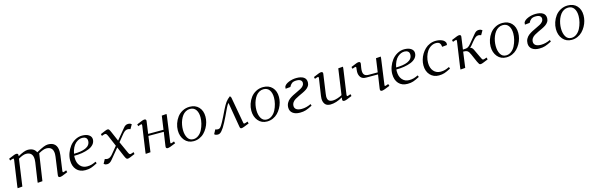

<svg xmlns="http://www.w3.org/2000/svg" viewBox="52 -1509 7901 2568"><g transform="rotate(-15 4002.5 -224.5)"><path d="M87.9 -405.8Q142.6 -429.2 163.1 -436.5Q183.6 -443.8 195.8 -443.8Q221.2 -443.8 221.2 -421.9Q221.2 -416 220.2 -411.1L219.2 -404.8Q309.6 -456.1 356.9 -456.1Q443.8 -456.1 473.1 -391.1Q539.1 -427.2 575.2 -441.7Q611.3 -456.1 638.2 -456.1Q700.7 -456.1 732.9 -422.1Q765.1 -388.2 765.1 -323.2Q765.1 -298.8 762.2 -274.9L732.9 -64.9Q730 -43.9 740.2 -43.9Q749.5 -43.9 784.2 -58.1L792 -30.8Q739.7 -8.3 717.8 -0.7Q695.8 6.8 683.1 6.8Q659.2 6.8 659.2 -16.1Q659.2 -19.5 661.1 -35.2L693.8 -270Q696.8 -291.5 696.8 -308.1Q696.8 -410.2 602.1 -410.2Q562 -410.2 495.1 -372.1L439.9 0L374 4.9L376 -19L413.1 -270Q416 -291.5 416 -308.1Q416 -410.2 320.8 -410.2Q281.7 -410.2 214.8 -372.1L162.1 0L95.2 4.9L97.2 -19L147.9 -372.1Q150.9 -393.1 141.1 -393.1Q129.9 -393.1 94.2 -378.9Z M869.6 -172.9Q869.6 -222.2 887.5 -271.7Q905.3 -321.3 936 -361.6Q966.8 -401.9 1012.5 -427Q1058.1 -452.1 1108.9 -452.1Q1168 -452.1 1202.4 -428.5Q1236.8 -404.8 1236.8 -367.2Q1236.8 -328.1 1211.4 -298.3Q1186 -268.6 1142.6 -251.5Q1099.1 -234.4 1047.9 -226.1Q996.6 -217.8 938.5 -217.8Q937.5 -205.6 937.5 -191.9Q937.5 -120.1 973.9 -78.1Q1010.3 -36.1 1069.8 -36.1Q1104.5 -36.1 1132.3 -43.9Q1160.2 -51.8 1193.8 -67.9L1202.6 -43.9Q1148.4 -15.6 1114.7 -4.4Q1081.1 6.8 1035.6 6.8Q957.5 6.8 913.6 -41.7Q869.6 -90.3 869.6 -172.9ZM942.9 -245.1Q992.7 -245.1 1033 -251.5Q1073.2 -257.8 1104.7 -271.5Q1136.2 -285.2 1153.6 -308.6Q1170.9 -332 1170.9 -363.8Q1170.9 -393.1 1152.1 -407.5Q1133.3 -421.9 1103.5 -421.9Q1079.6 -421.9 1056.2 -412.4Q1032.7 -402.8 1010 -383.1Q987.3 -363.3 969.5 -327.6Q951.7 -292 942.9 -245.1Z M1290.5 -12.2 1322.3 -70.8Q1339.4 -63 1359.4 -63Q1380.9 -63 1400.6 -77.4Q1420.4 -91.8 1448.2 -127.9L1511.2 -204.1L1448.2 -352.1Q1437.5 -377.4 1429.7 -385.3Q1421.9 -393.1 1410.2 -393.1Q1400.9 -393.1 1365.2 -378.9L1358.4 -405.8Q1442.4 -443.8 1460.4 -443.8Q1472.7 -443.8 1480.2 -434.1Q1487.8 -424.3 1499.5 -397.9L1558.1 -262.2L1677.2 -405.8Q1705.6 -443.8 1742.2 -443.8Q1758.3 -443.8 1773.4 -439L1791.5 -426.8L1757.3 -367.2Q1739.3 -376 1721.2 -376Q1698.2 -376 1679 -361.8Q1659.7 -347.7 1631.3 -311L1570.3 -235.8L1635.3 -91.8Q1647 -64 1654.1 -54.9Q1661.1 -45.9 1671.4 -45.9Q1680.7 -45.9 1718.3 -60.1L1723.1 -32.2Q1641.1 4.9 1621.1 4.9Q1607.9 4.9 1599.6 -6.3Q1591.3 -17.6 1579.1 -45.9L1523.4 -176.8L1405.3 -34.2Q1373.5 4.9 1337.4 4.9Q1324.2 4.9 1308.1 0Z M1861.8 -405.8Q1916.5 -429.2 1937 -436.5Q1957.5 -443.8 1969.7 -443.8Q1994.1 -443.8 1994.1 -420.9Q1994.1 -419.4 1993.7 -416.7Q1993.2 -414.1 1992.7 -409.4Q1992.2 -404.8 1991.7 -401.9L1969.7 -245.1H2182.1L2209 -434.1L2275.9 -439L2273.9 -411.1L2226.1 -64.9Q2224.6 -53.7 2225.8 -48.8Q2227.1 -43.9 2232.9 -43.9Q2242.2 -43.9 2276.9 -58.1L2286.1 -30.8Q2197.8 6.8 2174.8 6.8Q2149.9 6.8 2149.9 -16.1Q2149.9 -21.5 2151.9 -35.2L2178.7 -217.8H1965.8L1936 0L1869.1 4.9L1871.1 -20L1921.9 -372.1Q1924.8 -393.1 1915 -393.1Q1903.8 -393.1 1868.2 -378.9Z M2364.7 -187Q2364.7 -233.9 2380.4 -280.3Q2396 -326.7 2424.6 -365.2Q2453.1 -403.8 2498.5 -428Q2543.9 -452.1 2597.7 -452.1Q2677.2 -452.1 2723.6 -402.3Q2770 -352.5 2770 -270Q2770 -233.4 2760 -194.8Q2750 -156.2 2729.7 -120.1Q2709.5 -84 2681.9 -55.7Q2654.3 -27.3 2615.7 -10.3Q2577.1 6.8 2533.7 6.8Q2457 6.8 2410.9 -48.3Q2364.7 -103.5 2364.7 -187ZM2432.6 -176.8Q2432.6 -109.4 2458.7 -64.7Q2484.9 -20 2536.6 -20Q2575.7 -20 2608.6 -45.2Q2641.6 -70.3 2661.6 -109.6Q2681.6 -148.9 2692.6 -193.1Q2703.6 -237.3 2703.6 -278.8Q2703.6 -344.2 2676.3 -383.5Q2648.9 -422.9 2594.7 -422.9Q2563.5 -422.9 2536.4 -407.7Q2509.3 -392.6 2490.5 -367.7Q2471.7 -342.8 2458.5 -310.8Q2445.3 -278.8 2439 -244.6Q2432.6 -210.4 2432.6 -176.8Z M2820.8 -12.2 2852.5 -70.8Q2869.6 -63 2889.6 -63Q2906.7 -63 2920.2 -75.4Q2933.6 -87.9 2961.4 -137.9Q2989.3 -188 3041.5 -297.9Q3070.3 -355.5 3094 -388.2Q3117.7 -420.9 3156.7 -449.2L3170.4 -426.8L3235.4 -65.9Q3237.3 -52.7 3240.7 -49.3Q3244.1 -45.9 3250.5 -45.9Q3258.8 -45.9 3296.4 -60.1L3303.7 -32.2Q3216.3 4.9 3197.8 4.9Q3184.6 4.9 3179.7 -2.7Q3174.8 -10.3 3172.4 -26.9L3114.7 -367.2Q3098.6 -352.1 3078.6 -310.1Q3048.8 -246.6 3029.5 -206.8Q3010.3 -167 2989.7 -127.7Q2969.2 -88.4 2954.8 -66.4Q2940.4 -44.4 2925.3 -26.6Q2910.2 -8.8 2897 -2Q2883.8 4.9 2869.6 4.9Q2854.5 4.9 2838.4 0Z M3382.3 -187Q3382.3 -233.9 3397.9 -280.3Q3413.6 -326.7 3442.1 -365.2Q3470.7 -403.8 3516.1 -428Q3561.5 -452.1 3615.2 -452.1Q3694.8 -452.1 3741.2 -402.3Q3787.6 -352.5 3787.6 -270Q3787.6 -233.4 3777.6 -194.8Q3767.6 -156.2 3747.3 -120.1Q3727.1 -84 3699.5 -55.7Q3671.9 -27.3 3633.3 -10.3Q3594.7 6.8 3551.3 6.8Q3474.6 6.8 3428.5 -48.3Q3382.3 -103.5 3382.3 -187ZM3450.2 -176.8Q3450.2 -109.4 3476.3 -64.7Q3502.4 -20 3554.2 -20Q3593.3 -20 3626.2 -45.2Q3659.2 -70.3 3679.2 -109.6Q3699.2 -148.9 3710.2 -193.1Q3721.2 -237.3 3721.2 -278.8Q3721.2 -344.2 3693.8 -383.5Q3666.5 -422.9 3612.3 -422.9Q3581.1 -422.9 3554 -407.7Q3526.9 -392.6 3508.1 -367.7Q3489.3 -342.8 3476.1 -310.8Q3462.9 -278.8 3456.5 -244.6Q3450.2 -210.4 3450.2 -176.8Z M3870.1 -99.1Q3870.1 -133.8 3885.3 -162.1Q3900.4 -190.4 3924.6 -209Q3948.7 -227.5 3978 -242.9Q4007.3 -258.3 4036.9 -271.5Q4066.4 -284.7 4090.6 -297.9Q4114.7 -311 4129.9 -329.1Q4145 -347.2 4145 -369.1Q4145 -393.6 4126.7 -407.7Q4108.4 -421.9 4069.3 -421.9Q4026.9 -421.9 4005.1 -405Q3983.4 -388.2 3969.2 -358.9L3902.3 -352.1L3904.3 -378.9Q3918.9 -412.1 3970.2 -433.1Q4021.5 -454.1 4077.1 -454.1Q4139.6 -454.1 4175.8 -431.2Q4211.9 -408.2 4211.9 -359.9Q4211.9 -331.1 4197 -308.1Q4182.1 -285.2 4158.4 -269.5Q4134.8 -253.9 4106.2 -240.5Q4077.6 -227.1 4049.1 -213.9Q4020.5 -200.7 3996.8 -186.3Q3973.1 -171.9 3958.3 -150.9Q3943.4 -129.9 3943.4 -104Q3943.4 -70.8 3968.5 -53.5Q3993.7 -36.1 4042 -36.1Q4105 -36.1 4171.4 -67.9L4178.2 -43.9Q4122.1 -15.1 4087.4 -4.2Q4052.7 6.8 4006.3 6.8Q3942.9 6.8 3906.5 -21.5Q3870.1 -49.8 3870.1 -99.1Z M4308.6 -405.8Q4363.3 -429.2 4383.8 -436.5Q4404.3 -443.8 4416.5 -443.8Q4440.9 -443.8 4440.9 -420.9Q4440.9 -419.4 4440.4 -416.7Q4439.9 -414.1 4439.5 -409.4Q4439 -404.8 4438.5 -401.9L4402.8 -150.9Q4398.9 -120.6 4398.9 -111.8Q4398.9 -71.8 4417 -54.4Q4435.1 -37.1 4473.6 -37.1Q4502 -37.1 4540.3 -49.8Q4578.6 -62.5 4601.6 -76.2L4652.8 -434.1L4718.8 -439L4716.8 -411.1L4667.5 -64.9Q4664.6 -43.9 4674.8 -43.9Q4685.1 -43.9 4720.7 -58.1L4727.5 -30.8Q4675.3 -8.3 4653.3 -0.7Q4631.3 6.8 4618.7 6.8Q4593.8 6.8 4593.8 -16.1Q4593.8 -19.5 4595.7 -33.2L4597.7 -45.9Q4504.9 6.8 4427.7 6.8Q4377 6.8 4353.8 -23.2Q4330.6 -53.2 4330.6 -99.1Q4330.6 -114.7 4333.5 -136.2L4368.7 -372.1Q4371.6 -393.1 4361.8 -393.1Q4350.6 -393.1 4314.9 -378.9Z M4828.1 -405.8Q4882.8 -429.2 4903.3 -436.5Q4923.8 -443.8 4936 -443.8Q4960.4 -443.8 4960.4 -420.9Q4960.4 -419.9 4958 -402.8L4952.1 -369.1Q4947.3 -341.8 4947.3 -319.8Q4947.3 -280.3 4966.3 -262.7Q4985.4 -245.1 5024.4 -245.1H5148.4L5175.3 -434.1L5242.2 -439L5240.2 -411.1L5192.4 -64.9Q5190.4 -53.7 5191.4 -48.8Q5192.4 -43.9 5197.3 -43.9Q5207.5 -43.9 5243.2 -58.1L5252.4 -30.8Q5164.1 6.8 5141.1 6.8Q5116.2 6.8 5116.2 -16.1Q5116.2 -21.5 5118.2 -35.2L5145 -217.8H4980.5Q4929.7 -217.8 4906.5 -247.6Q4883.3 -277.3 4883.3 -323.2Q4883.3 -341.8 4886.2 -359.9L4888.2 -372.1Q4891.1 -393.1 4881.3 -393.1Q4870.1 -393.1 4834.5 -378.9Z M5330.1 -172.9Q5330.1 -222.2 5347.9 -271.7Q5365.7 -321.3 5396.5 -361.6Q5427.2 -401.9 5472.9 -427Q5518.6 -452.1 5569.3 -452.1Q5628.4 -452.1 5662.8 -428.5Q5697.3 -404.8 5697.3 -367.2Q5697.3 -328.1 5671.9 -298.3Q5646.5 -268.6 5603 -251.5Q5559.6 -234.4 5508.3 -226.1Q5457 -217.8 5398.9 -217.8Q5397.9 -205.6 5397.9 -191.9Q5397.9 -120.1 5434.3 -78.1Q5470.7 -36.1 5530.3 -36.1Q5564.9 -36.1 5592.8 -43.9Q5620.6 -51.8 5654.3 -67.9L5663.1 -43.9Q5608.9 -15.6 5575.2 -4.4Q5541.5 6.8 5496.1 6.8Q5418 6.8 5374 -41.7Q5330.1 -90.3 5330.1 -172.9ZM5403.3 -245.1Q5453.1 -245.1 5493.4 -251.5Q5533.7 -257.8 5565.2 -271.5Q5596.7 -285.2 5614 -308.6Q5631.3 -332 5631.3 -363.8Q5631.3 -393.1 5612.5 -407.5Q5593.8 -421.9 5564 -421.9Q5540 -421.9 5516.6 -412.4Q5493.2 -402.8 5470.5 -383.1Q5447.8 -363.3 5429.9 -327.6Q5412.1 -292 5403.3 -245.1Z M5762.7 -176.8Q5762.7 -214.8 5773.7 -253.9Q5784.7 -293 5805.9 -328.4Q5827.1 -363.8 5856 -391.6Q5884.8 -419.4 5923.8 -435.8Q5962.9 -452.1 6005.9 -452.1Q6052.2 -452.1 6090.1 -436.5Q6127.9 -420.9 6139.6 -386.2L6137.7 -358.9L6069.8 -352.1Q6067.4 -386.2 6052 -404.1Q6036.6 -421.9 6001 -421.9Q5963.9 -421.9 5931.6 -402.3Q5899.4 -382.8 5877.7 -350.6Q5856 -318.4 5843.8 -277.3Q5831.5 -236.3 5831.5 -193.8Q5831.5 -120.6 5868.4 -78.4Q5905.3 -36.1 5964.8 -36.1Q5999 -36.1 6025.9 -43.7Q6052.7 -51.3 6086.9 -67.9L6095.7 -43.9Q6041.5 -15.6 6007.8 -4.4Q5974.1 6.8 5928.7 6.8Q5855.5 6.8 5809.1 -43.9Q5762.7 -94.7 5762.7 -176.8Z M6220.2 -405.8Q6274.9 -429.2 6295.4 -436.5Q6315.9 -443.8 6328.1 -443.8Q6352.5 -443.8 6352.5 -420.9Q6352.5 -419.4 6352.1 -416.7Q6351.6 -414.1 6351.1 -409.4Q6350.6 -404.8 6350.1 -401.9L6328.1 -245.1H6341.3Q6378.4 -245.1 6397.7 -255.6Q6417 -266.1 6443.4 -298.8L6532.2 -405.8Q6548.8 -426.3 6564 -435.1Q6579.1 -443.8 6598.1 -443.8Q6613.3 -443.8 6628.4 -439L6647.5 -426.8L6613.3 -367.2Q6593.8 -376 6576.2 -376Q6554.7 -376 6536.9 -362.3Q6519 -348.6 6487.3 -311L6455.6 -272Q6437.5 -250 6426.3 -243.2Q6454.1 -238.3 6470.2 -204.1L6523.4 -91.8Q6535.2 -64 6542 -54.9Q6548.8 -45.9 6559.1 -45.9Q6568.8 -45.9 6606.4 -60.1L6613.3 -32.2Q6560.5 -9.8 6539.6 -2.4Q6518.6 4.9 6506.3 4.9Q6494.6 4.9 6487.3 -4.4Q6480 -13.7 6467.3 -41L6418.5 -152.8Q6401.4 -193.4 6382.1 -205.6Q6362.8 -217.8 6324.2 -217.8L6294.4 0L6227.5 4.9L6229.5 -20L6280.3 -372.1Q6283.2 -393.1 6273.4 -393.1Q6262.2 -393.1 6226.6 -378.9Z M6695.8 -187Q6695.8 -233.9 6711.4 -280.3Q6727.1 -326.7 6755.6 -365.2Q6784.2 -403.8 6829.6 -428Q6875 -452.1 6928.7 -452.1Q7008.3 -452.1 7054.7 -402.3Q7101.1 -352.5 7101.1 -270Q7101.1 -233.4 7091.1 -194.8Q7081.1 -156.2 7060.8 -120.1Q7040.5 -84 7012.9 -55.7Q6985.4 -27.3 6946.8 -10.3Q6908.2 6.8 6864.7 6.8Q6788.1 6.8 6741.9 -48.3Q6695.8 -103.5 6695.8 -187ZM6763.7 -176.8Q6763.7 -109.4 6789.8 -64.7Q6815.9 -20 6867.7 -20Q6906.7 -20 6939.7 -45.2Q6972.7 -70.3 6992.7 -109.6Q7012.7 -148.9 7023.7 -193.1Q7034.7 -237.3 7034.7 -278.8Q7034.7 -344.2 7007.3 -383.5Q6980 -422.9 6925.8 -422.9Q6894.5 -422.9 6867.4 -407.7Q6840.3 -392.6 6821.5 -367.7Q6802.7 -342.8 6789.6 -310.8Q6776.4 -278.8 6770 -244.6Q6763.7 -210.4 6763.7 -176.8Z M7183.6 -99.1Q7183.6 -133.8 7198.7 -162.1Q7213.9 -190.4 7238 -209Q7262.2 -227.5 7291.5 -242.9Q7320.8 -258.3 7350.3 -271.5Q7379.9 -284.7 7404.1 -297.9Q7428.2 -311 7443.4 -329.1Q7458.5 -347.2 7458.5 -369.1Q7458.5 -393.6 7440.2 -407.7Q7421.9 -421.9 7382.8 -421.9Q7340.3 -421.9 7318.6 -405Q7296.9 -388.2 7282.7 -358.9L7215.8 -352.1L7217.8 -378.9Q7232.4 -412.1 7283.7 -433.1Q7335 -454.1 7390.6 -454.1Q7453.1 -454.1 7489.3 -431.2Q7525.4 -408.2 7525.4 -359.9Q7525.4 -331.1 7510.5 -308.1Q7495.6 -285.2 7471.9 -269.5Q7448.2 -253.9 7419.7 -240.5Q7391.1 -227.1 7362.5 -213.9Q7334 -200.7 7310.3 -186.3Q7286.6 -171.9 7271.7 -150.9Q7256.8 -129.9 7256.8 -104Q7256.8 -70.8 7282 -53.5Q7307.1 -36.1 7355.5 -36.1Q7418.5 -36.1 7484.9 -67.9L7491.7 -43.9Q7435.5 -15.1 7400.9 -4.2Q7366.2 6.8 7319.8 6.8Q7256.3 6.8 7220 -21.5Q7183.6 -49.8 7183.6 -99.1Z M7600.1 -187Q7600.1 -233.9 7615.7 -280.3Q7631.3 -326.7 7659.9 -365.2Q7688.5 -403.8 7733.9 -428Q7779.3 -452.1 7833 -452.1Q7912.6 -452.1 7959 -402.3Q8005.4 -352.5 8005.4 -270Q8005.4 -233.4 7995.4 -194.8Q7985.4 -156.2 7965.1 -120.1Q7944.8 -84 7917.2 -55.7Q7889.6 -27.3 7851.1 -10.3Q7812.5 6.8 7769 6.8Q7692.4 6.8 7646.2 -48.3Q7600.1 -103.5 7600.1 -187ZM7668 -176.8Q7668 -109.4 7694.1 -64.7Q7720.2 -20 7772 -20Q7811 -20 7844 -45.2Q7877 -70.3 7897 -109.6Q7917 -148.9 7928 -193.1Q7939 -237.3 7939 -278.8Q7939 -344.2 7911.6 -383.5Q7884.3 -422.9 7830.1 -422.9Q7798.8 -422.9 7771.7 -407.7Q7744.6 -392.6 7725.8 -367.7Q7707 -342.8 7693.8 -310.8Q7680.7 -278.8 7674.3 -244.6Q7668 -210.4 7668 -176.8Z"/></g></svg>

Font: Dehuti
Style: Italic
Weight: 400
Version: Version 1.2